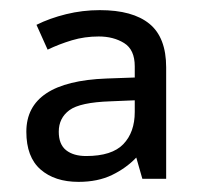

<svg xmlns="http://www.w3.org/2000/svg" viewBox="-20 -742 397 379"><path d="M177 -722Q242 -722 275 -695Q308 -668 308 -609V-389H261L249 -431Q229 -410 201 -396.5Q173 -383 135 -383Q88 -383 60 -407.5Q32 -432 32 -482Q32 -581 190 -587L246 -589V-611Q246 -644 225 -657Q204 -670 175 -670Q147 -670 122 -662.5Q97 -655 74 -644L52 -693Q78 -706 110.5 -714Q143 -722 177 -722ZM198 -542Q138 -540 117 -524.5Q96 -509 96 -482Q96 -457 110.5 -445.5Q125 -434 150 -434Q201 -434 223.5 -457.5Q246 -481 246 -521V-544Z"/></svg>

Font: Noto Sans Hebrew Droid
Style: Regular
Weight: 400
Designer: Monotype Design Team
Foundry: Monotype Imaging Inc.
Version: Version 1.100